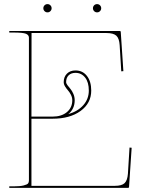

<svg xmlns="http://www.w3.org/2000/svg" viewBox="-20 -910 685 930"><path d="M195.8 -856Q189.9 -861.8 189.9 -870.1Q189.9 -878.4 195.8 -884.3Q201.7 -890.1 210 -890.1Q218.3 -890.1 224.1 -884.3Q230 -878.4 230 -870.1Q230 -861.8 224.1 -856Q218.3 -850.1 210 -850.1Q201.7 -850.1 195.8 -856ZM436 -856Q430.2 -861.8 430.2 -870.1Q430.2 -878.4 436 -884.3Q441.9 -890.1 450.2 -890.1Q458.5 -890.1 464.4 -884.3Q470.2 -878.4 470.2 -870.1Q470.2 -861.8 464.4 -856Q458.5 -850.1 450.2 -850.1Q441.9 -850.1 436 -856ZM310.5 -356.9Q357.9 -371.1 384 -401.1Q410.2 -431.2 410.2 -471.2Q410.2 -511.7 392.3 -534.4Q374.5 -557.1 345.7 -557.1Q324.7 -557.1 312.5 -545.2Q300.3 -533.2 300.3 -512.2Q300.3 -505.9 306.9 -497.1Q313.5 -488.3 321 -479.5Q328.6 -470.7 335.2 -455.8Q341.8 -440.9 341.8 -424.3Q341.8 -382.3 310.5 -356.9ZM24.9 -759.8H560.1Q564.9 -759.8 564.9 -755.4L577.6 -565.4L567.4 -564.5L559.6 -691.4Q557.6 -724.1 543.5 -737.1Q529.3 -750 496.1 -750H132.8L132.3 -345.2H234.9Q277.8 -345.2 304 -366.9Q330.1 -388.7 330.1 -424.3Q330.1 -438 323.5 -450.9Q316.9 -463.9 309.3 -472.2Q301.8 -480.5 295.2 -491.2Q288.6 -502 288.6 -512.2Q288.6 -537.6 304.2 -553.2Q319.8 -568.8 345.7 -568.8Q380.4 -568.8 401.1 -542.2Q421.9 -515.6 421.9 -471.2Q421.9 -410.2 370.4 -372.6Q318.8 -335 234.9 -335H132.3V-9.8H536.1Q569.8 -9.8 583.5 -22.9Q597.2 -36.1 599.6 -68.4L607.4 -195.3L617.7 -194.3L605 -4.4Q605 0 600.1 0H24.9V-7.3H44.9Q77.1 -7.3 94.5 -11.7Q111.8 -16.1 116 -21.5Q120.1 -26.9 120.1 -35.6V-727.5Q120.1 -740.7 105.5 -746.6Q90.8 -752.4 44.9 -752.4H24.9Z"/></svg>

Font: ZnikomitNo24
Style: Thin
Weight: 300
Designer: gluk
Foundry: gluk
Version: Version 0.55